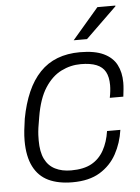

<svg xmlns="http://www.w3.org/2000/svg" viewBox="-53 -765 599 819"><g transform="rotate(-5 246.5 -355.5)"><path d="M225 12Q164 12 122 -8Q80 -28 58 -71.5Q36 -115 36 -182Q36 -203 38.5 -226.5Q41 -250 45 -276Q57 -340 78.5 -389Q100 -438 132 -471.5Q164 -505 207 -521.5Q250 -538 304 -538Q367 -538 405 -520Q443 -502 460 -469.5Q477 -437 477 -393Q477 -379 475.5 -364.5Q474 -350 472 -333H414Q417 -348 418.5 -361.5Q420 -375 420 -387Q420 -422 408 -444Q396 -466 370 -476.5Q344 -487 303 -487Q259 -487 219 -467Q179 -447 149.5 -401.5Q120 -356 107 -278Q102 -251 99.5 -232.5Q97 -214 96.5 -201.5Q96 -189 96 -178Q96 -129 111 -98.5Q126 -68 155 -53.5Q184 -39 223 -39Q277 -39 310.5 -57.5Q344 -76 363.5 -111Q383 -146 390 -193H447Q439 -137 413.5 -90.5Q388 -44 342 -16Q296 12 225 12ZM282 -591 395 -723H472V-720L339 -591Z"/></g></svg>

Font: Archivo SemiBold ExtraLight
Style: Italic
Weight: 250
Italic angle: -10°
Version: Version 2.001